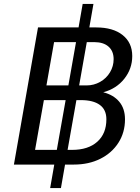

<svg xmlns="http://www.w3.org/2000/svg" viewBox="-20 -840 714 980"><path d="M618 -231Q618 -164 584.5 -111.5Q551 -59 492 -29.5Q433 0 357 0H312L291 120H236L257 0H51L174 -700H381L402 -820H457L436 -700H471Q557 -700 606 -661Q655 -622 655 -554Q655 -489 614.5 -438Q574 -387 507 -369Q559 -356 588.5 -321Q618 -286 618 -231ZM217 -404H329L368 -625H256ZM423 -625 384 -404H422Q459 -404 491 -422Q523 -440 541.5 -471Q560 -502 560 -538Q560 -579 534 -602Q508 -625 461 -625ZM270 -75 315 -329H204L159 -75ZM523 -231Q523 -280 489.5 -304.5Q456 -329 393 -329H370L325 -75H348Q430 -75 476.5 -116.5Q523 -158 523 -231Z"/></svg>

Font: KoHo Medium
Style: Italic
Weight: 500
Italic angle: -10°
Designer: Cadson Demak & Katatrad Team
Foundry: Cadson Demak Co.,Ltd.
Version: Version 1.000